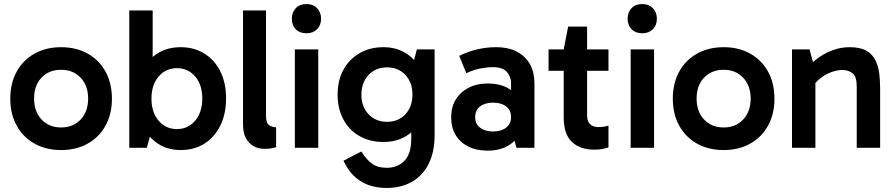

<svg xmlns="http://www.w3.org/2000/svg" viewBox="-20 -733 4439 952"><path d="M283 11Q208 11 151 -21Q94 -53 62.5 -110.5Q31 -168 31 -243Q31 -320 62.5 -377.5Q94 -435 151 -467Q208 -499 283 -499Q358 -499 415 -467Q472 -435 503.5 -377.5Q535 -320 535 -243Q535 -168 503.5 -110.5Q472 -53 415 -21Q358 11 283 11ZM283 -101Q343 -101 380 -140.5Q417 -180 417 -244Q417 -308 380 -347.5Q343 -387 283 -387Q223 -387 186 -348Q149 -309 149 -244Q149 -180 186 -140.5Q223 -101 283 -101Z M876 11Q811 11 762.5 -21Q714 -53 686.5 -110.5Q659 -168 659 -245Q659 -323 686 -380.5Q713 -438 761.5 -468.5Q810 -499 876 -499Q943 -499 994 -467Q1045 -435 1073 -378Q1101 -321 1101 -245Q1101 -169 1073 -111.5Q1045 -54 994.5 -21.5Q944 11 876 11ZM621 0V-681H737V-368H727V-107H737L708 0ZM857 -93Q913 -93 948 -135Q983 -177 983 -245Q983 -312 948 -353.5Q913 -395 857 -395Q802 -395 766.5 -353.5Q731 -312 731 -244Q731 -176 766.5 -134.5Q802 -93 857 -93Z M1290 5Q1261 5 1237 -8.5Q1213 -22 1199 -48.5Q1185 -75 1185 -116V-681H1299V-157Q1299 -124 1314 -113Q1329 -102 1349 -102V-3Q1337 1 1321.5 3Q1306 5 1290 5Z M1558 0H1442V-488H1558ZM1427 -640Q1427 -672 1446.5 -692.5Q1466 -713 1500 -713Q1532 -713 1552 -692.5Q1572 -672 1572 -640Q1572 -608 1552 -588Q1532 -568 1500 -568Q1466 -568 1446.5 -588Q1427 -608 1427 -640Z M1896 199Q1855 199 1816.5 187.5Q1778 176 1746 149.5Q1714 123 1691 79L1683 64L1772 18Q1797 59 1825 79Q1853 99 1897 99Q1952 99 1985.5 64Q2019 29 2019 -43V-157H2029V-382H2019L2047 -488H2135V-64Q2135 22 2104.5 81Q2074 140 2020.5 169.5Q1967 199 1896 199ZM1881 -29Q1814 -29 1763 -58Q1712 -87 1683 -140Q1654 -193 1654 -263Q1654 -334 1682.5 -386.5Q1711 -439 1762.5 -469Q1814 -499 1881 -499Q1944 -499 1992 -469.5Q2040 -440 2066.5 -387Q2093 -334 2093 -263Q2093 -192 2066.5 -139Q2040 -86 1992.5 -57.5Q1945 -29 1881 -29ZM1899 -129Q1955 -129 1990 -166.5Q2025 -204 2025 -264Q2025 -324 1990 -361.5Q1955 -399 1899 -399Q1843 -399 1807.5 -361.5Q1772 -324 1772 -263Q1772 -204 1807.5 -166.5Q1843 -129 1899 -129Z M2398 14Q2342 14 2301.5 -6.5Q2261 -27 2239 -64Q2217 -101 2217 -152Q2217 -202 2239.5 -239Q2262 -276 2303 -297.5Q2344 -319 2398 -319Q2469 -319 2512.5 -287Q2556 -255 2572 -197L2514 -201V-322Q2514 -352 2493.5 -376Q2473 -400 2424 -400Q2396 -400 2362 -393.5Q2328 -387 2292 -370L2257 -456Q2299 -477 2345.5 -488Q2392 -499 2438 -499Q2503 -499 2545.5 -475.5Q2588 -452 2609 -412Q2630 -372 2630 -320V0H2541L2515 -91L2572 -108Q2555 -48 2509.5 -17Q2464 14 2398 14ZM2425 -81Q2465 -81 2489.5 -100Q2514 -119 2514 -152Q2514 -187 2489.5 -205.5Q2465 -224 2425 -224Q2385 -224 2360.5 -205.5Q2336 -187 2336 -152Q2336 -119 2360.5 -100Q2385 -81 2425 -81Z M2926 9Q2856 9 2815.5 -29.5Q2775 -68 2775 -151V-482V-488L2797 -601H2891V-161Q2891 -131 2906 -117Q2921 -103 2945 -103Q2961 -103 2974 -105Q2987 -107 2997 -110V-2Q2982 3 2965.5 6Q2949 9 2926 9ZM2700 -382V-488H2997V-382Z M3223 0H3107V-488H3223ZM3092 -640Q3092 -672 3111.5 -692.5Q3131 -713 3165 -713Q3197 -713 3217 -692.5Q3237 -672 3237 -640Q3237 -608 3217 -588Q3197 -568 3165 -568Q3131 -568 3111.5 -588Q3092 -608 3092 -640Z M3568 11Q3493 11 3436 -21Q3379 -53 3347.5 -110.5Q3316 -168 3316 -243Q3316 -320 3347.5 -377.5Q3379 -435 3436 -467Q3493 -499 3568 -499Q3643 -499 3700 -467Q3757 -435 3788.5 -377.5Q3820 -320 3820 -243Q3820 -168 3788.5 -110.5Q3757 -53 3700 -21Q3643 11 3568 11ZM3568 -101Q3628 -101 3665 -140.5Q3702 -180 3702 -244Q3702 -308 3665 -347.5Q3628 -387 3568 -387Q3508 -387 3471 -348Q3434 -309 3434 -244Q3434 -180 3471 -140.5Q3508 -101 3568 -101Z M4193 -499Q4245 -499 4275 -482Q4305 -465 4320 -435.5Q4335 -406 4339.5 -369.5Q4344 -333 4344 -294V0H4228V-304Q4228 -353 4207.5 -369.5Q4187 -386 4157 -386Q4129 -386 4099.5 -374.5Q4070 -363 4046 -343.5Q4022 -324 4007 -299L3998 -362H4023V0H3907V-488H3994L4018 -399L3984 -398Q4012 -429 4045 -451.5Q4078 -474 4115.5 -486.5Q4153 -499 4193 -499Z"/></svg>

Font: Gabarito Medium
Style: Regular
Weight: 500
Designer: Leandro Assis / Alvaro Franca / Felipe Casaprima
Foundry: Naipe Foundry
Version: Version 1.000